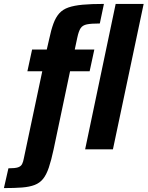

<svg xmlns="http://www.w3.org/2000/svg" viewBox="-89 -763 754 981"><path d="M-69 198 -46 97Q-12 97 3 92Q18 87 24 75Q30 63 33 45L127 -399H51L75 -510H150L162 -562Q172 -610 184 -642.5Q196 -675 214 -695Q232 -715 261 -725Q290 -735 334 -739Q378 -743 442 -743L421 -643Q377 -643 355 -638.5Q333 -634 323 -619Q313 -604 306 -571L293 -510H393L369 -399H269L185 0Q173 56 160.5 93Q148 130 131 151Q114 172 88 182Q62 192 24 195Q-14 198 -69 198ZM346 0 502 -743H645L488 0Z"/></svg>

Font: Saira SemiCondensed
Style: Bold Italic
Weight: 700
Width: 4
Italic angle: -12°
Designer: Hector Gatti with collaboration of the Omnibus-Type team
Foundry: Omnibus-Type
Version: Version 1.101